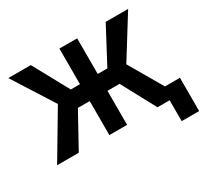

<svg xmlns="http://www.w3.org/2000/svg" viewBox="-178 -974 1478 1398"><g transform="rotate(-30 561.0 -275.5)"><path d="M617.2 -727.3V0H468V-727.3ZM28.8 0 256.7 -383.5 38.4 -727.3H227.6L391 -427.9H698.2L857.2 -727.3H1045.8L832.7 -384.6L1056.5 0H872.9L719.1 -285.9H368.6L210.9 0ZM1121.8 -104.4V175.4H974.8V-104.4Z"/></g></svg>

Font: InterMG
Style: Bold
Weight: 700
Designer: Rasmus Andersson
Foundry: rsms
Version: Version 3.019;December 26, 2023;FontCreator 15.0.0.2955 64-b